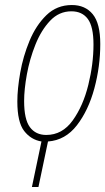

<svg xmlns="http://www.w3.org/2000/svg" viewBox="-20 -744 419 764"><path d="M107 0H133L171 -181Q240 -186 286 -245.5Q332 -305 355.5 -392.5Q379 -480 379 -569Q379 -651 349 -687.5Q319 -724 266 -724Q206 -724 164.5 -683.5Q123 -643 97.5 -581.5Q72 -520 60.5 -455Q49 -390 49 -340Q49 -258 76 -223Q103 -188 145 -181ZM164 -207Q122 -207 99 -238Q76 -269 76 -342Q76 -388 87 -448.5Q98 -509 121 -566.5Q144 -624 179.5 -661.5Q215 -699 264 -699Q307 -699 329.5 -668.5Q352 -638 352 -567Q352 -490 331.5 -406.5Q311 -323 269.5 -265Q228 -207 164 -207Z"/></svg>

Font: Noto Sans Display Condensed Thin
Style: Italic
Weight: 250
Width: 3
Italic angle: -12°
Designer: Monotype Design Team
Foundry: Monotype Imaging Inc.
Version: Version 1.900